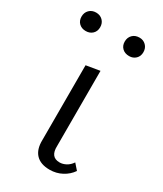

<svg xmlns="http://www.w3.org/2000/svg" viewBox="-171 -664 619 731"><g transform="rotate(30 138.5 -298.5)"><path d="M94 -79V-408L154 -418V-88Q152 -38 193 -38Q207 -38 221 -45.5Q235 -53 245 -68L267 -43Q252 -21 227.5 -8Q203 5 174 5Q134 5 113.5 -16.5Q93 -38 94 -79ZM-12 -561Q-12 -579 -0.5 -590.5Q11 -602 29 -602Q47 -602 58.5 -590.5Q70 -579 70 -561Q70 -543 58.5 -532Q47 -521 29 -521Q11 -521 -0.5 -532Q-12 -543 -12 -561ZM178 -561Q178 -579 189.5 -590.5Q201 -602 220 -602Q237 -602 248.5 -590.5Q260 -579 260 -561Q260 -543 248.5 -532Q237 -521 220 -521Q201 -521 189.5 -532Q178 -543 178 -561Z"/></g></svg>

Font: Ysabeau Semilight
Style: Regular
Weight: 300
Designer: Christian Thalmann (Catharsis Fonts)
Version: Version 0.003